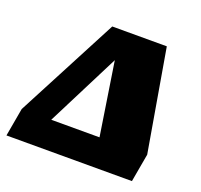

<svg xmlns="http://www.w3.org/2000/svg" viewBox="-132 -927 1130 1077"><g transform="rotate(20 432.5 -388.5)"><path d="M11.7 0 41.5 -168.5 360.4 -777.3H686L790.5 -168.5L760.7 0ZM217.8 -168.5H505.9L438.5 -604.5Z"/></g></svg>

Font: Bevan
Style: Italic
Weight: 400
Italic angle: -10°
Designer: Vernon Adams
Foundry: Vernon Adams
Version: Version 2.100; ttfautohint (v1.8.3)